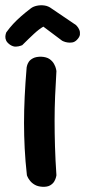

<svg xmlns="http://www.w3.org/2000/svg" viewBox="-51 -716 326 735"><path d="M111 -1Q94 -2 82.5 -8.5Q71 -15 64 -24Q57 -33 54.5 -39Q52 -45 52 -45Q46 -99 43.5 -148Q41 -197 41 -245.5Q41 -294 43.5 -346Q46 -398 51 -458Q51 -458 52.5 -464.5Q54 -471 59 -479Q64 -487 75.5 -493Q87 -499 106 -499Q127 -498 138.5 -490Q150 -482 156 -471Q162 -460 163.5 -452Q165 -444 165 -444Q162 -395 160 -348.5Q158 -302 158 -254.5Q158 -207 159.5 -155.5Q161 -104 165 -45Q165 -45 163.5 -38Q162 -31 157 -22Q152 -13 141 -6.5Q130 0 111 -1ZM-13 -545Q-24 -553 -27.5 -561Q-31 -569 -30.5 -576Q-30 -583 -28.5 -587.5Q-27 -592 -27 -592Q-14 -610 -0.5 -624.5Q13 -639 29.5 -653.5Q46 -668 67 -684Q76 -691 90 -694Q104 -697 119 -695Q134 -693 147 -683L240 -620Q240 -620 244.5 -615Q249 -610 252.5 -602Q256 -594 255 -584Q254 -574 243 -563Q235 -555 225.5 -553.5Q216 -552 207 -553.5Q198 -555 192.5 -557.5Q187 -560 187 -560L115 -614Q99 -605 79 -586.5Q59 -568 34 -543Q34 -543 27 -540.5Q20 -538 9.5 -537.5Q-1 -537 -13 -545Z"/></svg>

Font: Sour Gummy Black Medium
Style: Regular
Weight: 500
Version: Version 1.000